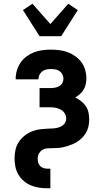

<svg xmlns="http://www.w3.org/2000/svg" viewBox="-20 -794 540 1029"><path d="M192 -600 103 -740 154 -774 250 -665 346 -774 397 -740 308 -600ZM234 215Q211 215 188.5 211.5Q166 208 145.5 199.5Q125 191 107.5 176Q90 161 78.5 141.5Q67 122 62.5 100Q58 78 58 55Q58 32 63 9Q68 -14 81 -33.5Q94 -53 112.5 -67.5Q131 -82 152.5 -90.5Q174 -99 197.5 -101.5Q221 -104 244 -105Q254 -105 264 -105.5Q274 -106 283.5 -108Q293 -110 302 -114Q311 -118 318.5 -124Q326 -130 330.5 -139.5Q335 -149 335 -158Q335 -173 327 -186Q319 -199 306.5 -206Q294 -213 279.5 -216Q265 -219 250 -219H192V-322H250Q262 -322 274 -324Q286 -326 297 -332Q308 -338 314 -349Q320 -360 320 -372Q320 -384 314.5 -395Q309 -406 299 -413Q289 -420 277 -422Q265 -424 253 -424Q240 -424 228 -421.5Q216 -419 206.5 -411.5Q197 -404 191.5 -393Q186 -382 186 -370V-369H64V-371Q64 -394 70.5 -416.5Q77 -439 90 -458Q103 -477 121.5 -491Q140 -505 161.5 -513.5Q183 -522 206.5 -525Q230 -528 253 -528Q276 -528 299 -525Q322 -522 343.5 -514Q365 -506 384 -492.5Q403 -479 416.5 -460.5Q430 -442 436.5 -419.5Q443 -397 443 -374Q443 -358 439.5 -342.5Q436 -327 428 -313.5Q420 -300 408 -289.5Q396 -279 383 -272Q399 -264 414 -252.5Q429 -241 439.5 -225.5Q450 -210 454 -192Q458 -174 458 -155Q458 -141 456 -127Q454 -113 449 -100Q444 -87 436 -75Q428 -63 418 -53.5Q408 -44 396.5 -36Q385 -28 372 -22.5Q359 -17 345.5 -12.5Q332 -8 318.5 -5Q305 -2 291 -1Q277 0 263 0Q249 0 234.5 1Q220 2 208 9Q196 16 189 28.5Q182 41 182 55Q182 66 184.5 76.5Q187 87 194.5 95Q202 103 212.5 106.5Q223 110 234 110H250V215Z"/></svg>

Font: Iosevka Curly Extrabold
Style: Regular
Weight: 800
Monospace: yes
Designer: Belleve Invis
Foundry: Belleve Invis
Version: Version 22.1.2; ttfautohint (v1.8.4)